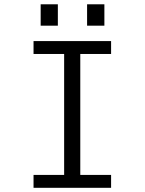

<svg xmlns="http://www.w3.org/2000/svg" viewBox="-20 -896 690 916"><path d="M140 0V-61.5H286V-638.5H140V-700H510V-638.5H363V-61.5H510V0ZM174 -875.5H256V-773.5H174ZM395.5 -875.5H478V-773.5H395.5Z"/></svg>

Font: Trispace Light
Style: Regular
Weight: 300
Designer: Tyler Finck
Foundry: Etcetera Type Company
Version: Version 1.210; ttfautohint (v1.8.3)